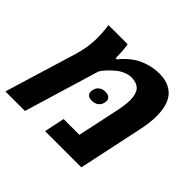

<svg xmlns="http://www.w3.org/2000/svg" viewBox="-169 -825 1010 1010"><g transform="rotate(45 336.0 -320.0)"><path d="M125.5 -542Q125.5 -558.1 124.5 -571.8Q123.5 -585.4 122.8 -595.2Q122.1 -605 121.3 -611.1Q120.6 -617.2 119.9 -621.6Q119.1 -626 118.7 -630.4H261.2Q264.6 -611.3 266.6 -585.9L268.6 -533.7H277.8Q287.1 -547.9 309.1 -568.4Q331.1 -588.9 353.5 -602.8Q376 -616.7 412.4 -628.2Q448.7 -639.6 491 -639.6Q533.2 -639.6 564.5 -623.5Q595.7 -607.4 611.3 -581.1Q636.7 -539.6 636.7 -468.8Q636.7 -421.9 622.6 -356.4L546.9 0H277.3L301.3 -113.8H418.5L466.8 -339.4Q479 -395.5 479 -432.6Q479 -454.6 473.4 -472.7Q467.8 -490.7 459 -500Q438 -521.5 399.4 -521.5Q377 -521.5 353.5 -511Q330.1 -500.5 313 -485.4Q277.3 -454.1 260.7 -430.7L253.9 -419.9L127.4 0H-18.1L103.5 -399.9Q125.5 -471.7 125.5 -542ZM319.8 -359.9Q334.5 -371.1 355.7 -371.1Q377 -371.1 385.7 -361.1Q394.5 -351.1 394.5 -342.3Q394.5 -313.5 374.5 -297.9Q359.4 -286.6 337.9 -286.6Q316.4 -286.6 308.1 -295.9Q299.8 -305.2 299.8 -314Q299.8 -344.7 319.8 -359.9Z"/></g></svg>

Font: Open Sans Hebrew
Style: Bold Italic
Weight: 700
Italic angle: -12°
Foundry: Ascender Corporation, Yanek Iontef
Version: Version 2.001;PS 002.001;hotconv 1.0.70;makeotf.lib2.5.58329